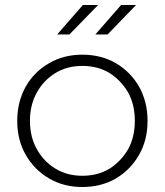

<svg xmlns="http://www.w3.org/2000/svg" viewBox="-20 -745 660 769"><path d="M177 -30Q117 -65 83 -125Q49 -184 49 -261Q49 -337 83 -398Q117 -458 177 -492Q235 -526 310 -526Q385 -526 444 -492Q503 -457 537 -398Q571 -337 571 -261Q571 -184 537 -125Q503 -65 444 -30Q385 4 310 4Q235 4 177 -30ZM418 -69Q464 -98 493 -147Q520 -196 520 -261Q520 -326 493 -375Q464 -424 418 -453Q371 -481 310 -481Q249 -481 203 -453Q155 -424 128 -375Q100 -326 100 -261Q100 -196 128 -147Q155 -98 203 -69Q249 -41 310 -41Q371 -41 418 -69ZM209 -607 312 -725H373L258 -607ZM362 -607 465 -725H525L411 -607Z"/></svg>

Font: Montserrat Light Alt1
Style: Light
Weight: 500
Designer: Differentunic
Foundry: Julieta Ulanovsky
Version: 0.1